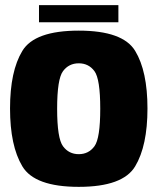

<svg xmlns="http://www.w3.org/2000/svg" viewBox="-20 -721 618 746"><path d="M286 5Q114.5 5 66.8 -74.8Q19 -154.5 19 -299.5Q19 -444.5 66.8 -523.2Q114.5 -602 286 -602Q457.5 -602 505.2 -523.2Q553 -444.5 553 -299.5Q553 -154.5 505.2 -74.8Q457.5 5 286 5ZM286 -122Q324.5 -122 347 -152.8Q369.5 -183.5 369.5 -298.5Q369.5 -414 347 -444.5Q324.5 -475 286 -475Q247.5 -475 224.8 -444.5Q202 -414 202 -298.5Q202 -183.5 224.8 -152.8Q247.5 -122 286 -122ZM131.5 -634.5V-701H440V-634.5Z"/></svg>

Font: Anybody ExtraBold
Style: Regular
Weight: 800
Designer: Tyler Finck
Foundry: Etcetera Type Company
Version: Version 1.010; ttfautohint (v1.8.3) -l 8 -r 50 -G 200 -x 14 